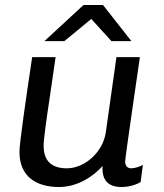

<svg xmlns="http://www.w3.org/2000/svg" viewBox="-20 -740 657 770"><path d="M393 -720H315L158 -575H238L346 -664L427 -575H507ZM541 -511H447L404 -207C391 -127 318 -65 248 -65C192 -65 155 -90 155 -155C154 -172 166 -261 179 -346L203 -511H109C83 -337 58 -165 58 -131C58 -32 125 10 217 10C290 10 354 -32 391 -74V-64C391 -24 408 10 467 10C503 10 531 -2 544 -10L553 -79C542 -72 521 -65 506 -65C493 -65 482 -73 482 -92C481 -95 496 -200 511 -304Z"/></svg>

Font: Chivo
Style: Italic
Weight: 400
Italic angle: -8°
Designer: Hector Gatti
Foundry: Omnibus-Type
Version: Version 1.003;PS 001.003;hotconv 1.0.70;makeotf.lib2.5.58329